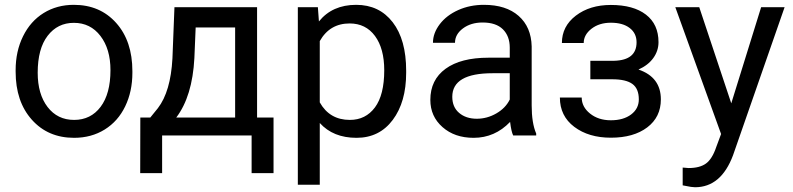

<svg xmlns="http://www.w3.org/2000/svg" viewBox="-20 -558 3265 791"><path d="M44.4 -269Q44.4 -346.7 75 -408.7Q105.5 -470.7 159.9 -504.4Q214.4 -538.1 284.2 -538.1Q392.1 -538.1 458.7 -463.4Q525.4 -388.7 525.4 -264.6V-258.3Q525.4 -181.2 495.8 -119.9Q466.3 -58.6 411.4 -24.4Q356.4 9.8 285.2 9.8Q177.7 9.8 111.1 -64.9Q44.4 -139.6 44.4 -262.7ZM135.3 -258.3Q135.3 -170.4 176 -117.2Q216.8 -64 285.2 -64Q354 -64 394.5 -117.9Q435.1 -171.9 435.1 -269Q435.1 -356 393.8 -409.9Q352.5 -463.9 284.2 -463.9Q217.3 -463.9 176.3 -410.6Q135.3 -357.4 135.3 -258.3Z M599.1 -73.7 630.4 -112.3Q683.1 -180.7 690.4 -317.4L698.7 -528.3H1039.1V-73.7H1106.9V155.3H1016.6V0H647.9V155.3H557.6L558.1 -73.7ZM706.1 -73.7H948.7V-444.8H786.1L780.8 -318.8Q772.5 -161.1 706.1 -73.7Z M1653.3 -258.3Q1653.3 -137.7 1598.1 -64Q1543 9.8 1448.7 9.8Q1352.5 9.8 1297.4 -51.3V203.1H1207V-528.3H1289.6L1293.9 -469.7Q1349.1 -538.1 1447.3 -538.1Q1542.5 -538.1 1597.9 -466.3Q1653.3 -394.5 1653.3 -266.6ZM1563 -268.6Q1563 -357.9 1524.9 -409.7Q1486.8 -461.4 1420.4 -461.4Q1338.4 -461.4 1297.4 -388.7V-136.2Q1337.9 -64 1421.4 -64Q1486.3 -64 1524.7 -115.5Q1563 -167 1563 -268.6Z M2094.2 0Q2086.4 -15.6 2081.5 -55.7Q2018.6 9.8 1931.2 9.8Q1853 9.8 1803 -34.4Q1752.9 -78.6 1752.9 -146.5Q1752.9 -229 1815.7 -274.7Q1878.4 -320.3 1992.2 -320.3H2080.1V-361.8Q2080.1 -409.2 2051.8 -437.3Q2023.4 -465.3 1968.3 -465.3Q1919.9 -465.3 1887.2 -440.9Q1854.5 -416.5 1854.5 -381.8H1763.7Q1763.7 -421.4 1791.7 -458.3Q1819.8 -495.1 1867.9 -516.6Q1916 -538.1 1973.6 -538.1Q2064.9 -538.1 2116.7 -492.4Q2168.5 -446.8 2170.4 -366.7V-123.5Q2170.4 -50.8 2189 -7.8V0ZM1944.3 -68.8Q1986.8 -68.8 2024.9 -90.8Q2063 -112.8 2080.1 -147.9V-256.3H2009.3Q1843.3 -256.3 1843.3 -159.2Q1843.3 -116.7 1871.6 -92.8Q1899.9 -68.8 1944.3 -68.8Z M2602.5 -383.8Q2602.5 -420.9 2574.2 -442.6Q2545.9 -464.4 2496.6 -464.4Q2448.7 -464.4 2416.7 -439.5Q2384.8 -414.6 2384.8 -380.9H2294.9Q2294.9 -449.7 2352.5 -493.7Q2410.2 -537.6 2496.6 -537.6Q2589.4 -537.6 2641.1 -497.8Q2692.9 -458 2692.9 -384.3Q2692.9 -348.6 2671.4 -318.8Q2649.9 -289.1 2610.4 -271.5Q2702.6 -240.2 2702.6 -148.4Q2702.6 -75.7 2646.5 -33.2Q2590.3 9.3 2496.6 9.3Q2405.3 9.3 2345.9 -35.4Q2286.6 -80.1 2286.6 -156.2H2376.5Q2376.5 -117.7 2410.9 -90.1Q2445.3 -62.5 2496.6 -62.5Q2548.3 -62.5 2580.1 -86.4Q2611.8 -110.4 2611.8 -148.4Q2611.8 -192.9 2585.2 -212.2Q2558.6 -231.4 2502.4 -231.4H2412.1V-307.6H2510.3Q2602.5 -310.1 2602.5 -383.8Z M2992.7 -132.3 3115.7 -528.3H3212.4L3000 81.5Q2950.7 213.4 2843.3 213.4L2826.2 211.9L2792.5 205.6V132.3L2816.9 134.3Q2862.8 134.3 2888.4 115.7Q2914.1 97.2 2930.7 47.9L2950.7 -5.9L2762.2 -528.3H2860.8Z"/></svg>

Font: SteelSelectRoboto
Style: Roboto-Regular
Weight: 400
Designer: Google
Version: Version 2.137; 2017